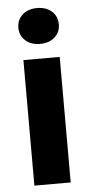

<svg xmlns="http://www.w3.org/2000/svg" viewBox="-53 -773 377 805"><g transform="rotate(-5 135.0 -370.5)"><path d="M49.3 -665Q49.3 -698.2 72.8 -719.5Q96.2 -740.7 134.3 -740.7Q172.9 -740.7 196.3 -719.5Q219.7 -698.2 219.7 -665Q219.7 -632.3 196.3 -611.1Q172.9 -589.8 134.3 -589.8Q96.2 -589.8 72.8 -611.1Q49.3 -632.3 49.3 -665ZM211.4 -528.3V0H58.6V-528.3Z"/></g></svg>

Font: Vazirmatn RD ExtraBold
Style: Regular
Weight: 800
Designer: Saber Rastikerdar
Foundry: Saber Rastikerdar
Version: Version 32.102